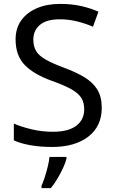

<svg xmlns="http://www.w3.org/2000/svg" viewBox="-20 -744 589 985"><path d="M502 -191Q502 -96 433 -43Q364 10 247 10Q187 10 136 1Q85 -8 51 -24V-110Q87 -94 140.5 -81Q194 -68 251 -68Q331 -68 371.5 -99Q412 -130 412 -183Q412 -218 397 -242Q382 -266 345.5 -286.5Q309 -307 244 -330Q153 -363 106.5 -411Q60 -459 60 -542Q60 -599 89 -639.5Q118 -680 169.5 -702Q221 -724 288 -724Q347 -724 396 -713Q445 -702 485 -684L457 -607Q420 -623 376.5 -634Q333 -645 286 -645Q219 -645 185 -616.5Q151 -588 151 -541Q151 -505 166 -481Q181 -457 215 -438Q249 -419 307 -397Q370 -374 413.5 -347.5Q457 -321 479.5 -284Q502 -247 502 -191ZM321 70Q317 88 304.5 115.5Q292 143 275.5 171Q259 199 241 221H193V209Q201 192 209.5 165.5Q218 139 225 110.5Q232 82 234 61H321Z"/></svg>

Font: Noto Sans Old Italic
Style: Regular
Weight: 400
Designer: Monotype Design Team
Foundry: Monotype Imaging Inc.
Version: Version 2.003; ttfautohint (v1.8.4.7-5d5b)